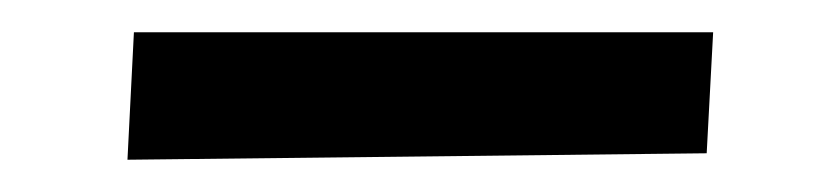

<svg xmlns="http://www.w3.org/2000/svg" viewBox="-20 -377 520 119"><path d="M422 -357 418 -282 59 -278 63 -357Z"/></svg>

Font: Lora Medium
Style: Italic
Weight: 500
Italic angle: -3°
Designer: Olga Karpushina, Alexei Vanyashin (Cyrillic)
Foundry: Cyreal
Version: Version 3.004